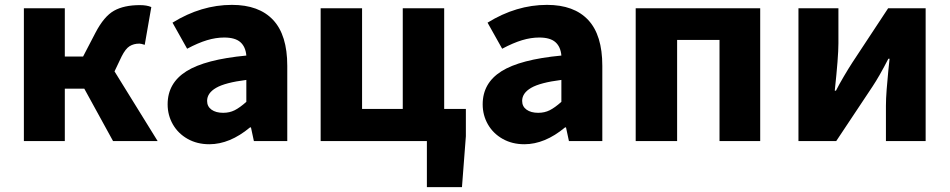

<svg xmlns="http://www.w3.org/2000/svg" viewBox="-20 -579 3898 788"><path d="M78 -545H246V-347H321L372 -445Q407 -512 448 -535Q489 -558 554 -558Q583 -558 601 -550L574 -395Q559 -400 552 -400Q529 -400 512 -389.5Q495 -379 479 -347L450 -286L627 0H444L326 -215H246V0H78Z M668 -151Q668 -238 745 -286.5Q822 -335 991 -351Q988 -387 966.5 -406Q945 -425 900 -425Q866 -425 829.5 -414Q793 -403 748 -379L688 -486Q806 -559 932 -559Q1043 -559 1101 -497Q1159 -435 1159 -309V0H1022L1010 -56H1006Q923 13 839 13Q789 13 750 -9Q711 -31 689.5 -68.5Q668 -106 668 -151ZM991 -161V-251Q904 -240 867 -218.5Q830 -197 830 -165Q830 -142 848 -129Q866 -116 896 -116Q922 -116 943 -126.5Q964 -137 991 -161Z M1732 0H1296V-545H1466V-132H1633V-545H1803V-132H1892V-20L1876 189H1732Z M1961 -151Q1961 -238 2038 -286.5Q2115 -335 2284 -351Q2281 -387 2259.5 -406Q2238 -425 2193 -425Q2159 -425 2122.5 -414Q2086 -403 2041 -379L1981 -486Q2099 -559 2225 -559Q2336 -559 2394 -497Q2452 -435 2452 -309V0H2315L2303 -56H2299Q2216 13 2132 13Q2082 13 2043 -9Q2004 -31 1982.5 -68.5Q1961 -106 1961 -151ZM2284 -161V-251Q2197 -240 2160 -218.5Q2123 -197 2123 -165Q2123 -142 2141 -129Q2159 -116 2189 -116Q2215 -116 2236 -126.5Q2257 -137 2284 -161Z M2589 -545H3100V0H2933V-415H2759V0H2589Z M3257 -545H3421V-401Q3421 -346 3406 -207H3411Q3423 -231 3443 -265Q3463 -299 3478 -322L3625 -545H3779V0H3616V-145Q3616 -173 3619 -212Q3622 -251 3626 -291L3631 -338H3626Q3589 -266 3561 -224L3412 0H3257Z"/></svg>

Font: Nebula Sans Bold
Style: Regular
Weight: 700
Designer: Paul D. Hunt for Adobe (as Source Sans)
Foundry: Nebula Entertainment & Broadcasting LLC
Version: Version 1.010